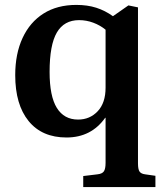

<svg xmlns="http://www.w3.org/2000/svg" viewBox="-20 -546 667 782"><path d="M319 216V171L377 164Q396 162 403 152Q410 142 410 117V-65L409 -67Q352 14 251 14Q151 14 96.5 -53Q42 -120 42 -240Q42 -327 72 -391.5Q102 -456 157.5 -491Q213 -526 291 -526Q336 -526 372 -514.5Q408 -503 440 -480L503 -524L542 -516V119Q542 144 548.5 153Q555 162 571 164L613 170V216ZM298 -59Q346 -59 378 -93Q410 -127 410 -189V-425Q388 -443 360 -453.5Q332 -464 302 -464Q241 -464 211.5 -413.5Q182 -363 182 -253Q182 -154 211.5 -106.5Q241 -59 298 -59Z"/></svg>

Font: Literata 36pt SemiBold
Style: Regular
Weight: 600
Designer: Latin by Veronika Burian and Jose Scaglione. Greek by Irene Vlachou. Cyrillic by Vera Evstafieva.
Foundry: TypeTogether
Version: Version 3.002